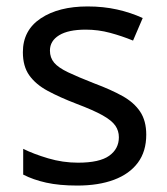

<svg xmlns="http://www.w3.org/2000/svg" viewBox="-20 -566 519 596"><path d="M434 -148Q434 -96 408 -61Q382 -26 334 -8Q286 10 220 10Q164 10 123.5 1Q83 -8 52 -24V-104Q84 -88 129.5 -74.5Q175 -61 222 -61Q289 -61 319 -82.5Q349 -104 349 -140Q349 -160 338 -176Q327 -192 298.5 -208Q270 -224 217 -244Q165 -264 128 -284Q91 -304 71 -332Q51 -360 51 -404Q51 -472 106.5 -509Q162 -546 252 -546Q301 -546 343.5 -536.5Q386 -527 423 -510L393 -440Q359 -454 322 -464Q285 -474 246 -474Q192 -474 163.5 -456.5Q135 -439 135 -409Q135 -387 148 -371.5Q161 -356 191.5 -341.5Q222 -327 273 -307Q324 -288 360 -268Q396 -248 415 -219.5Q434 -191 434 -148Z"/></svg>

Font: ltelugu25
Style: Book
Weight: 400
Designer: Jelle Bosma - Monotype Design Team
Foundry: Monotype Imaging Inc.
Version: Version 2.003